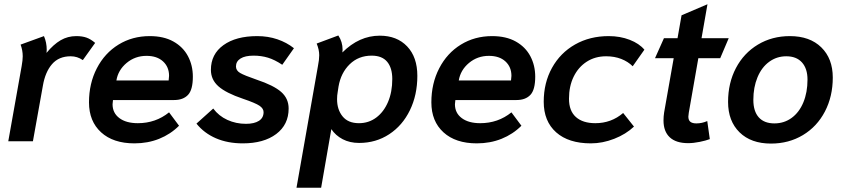

<svg xmlns="http://www.w3.org/2000/svg" viewBox="-20 -665 3973 904"><path d="M82 -354Q87 -382 87 -400Q87 -428 77 -455L187 -495Q200 -465 200 -430Q200 -421 199 -416Q232 -456 265.5 -475.5Q299 -495 339 -495Q367 -495 387 -488Q407 -481 428 -463L370 -382Q344 -400 313 -400Q257 -400 225 -363Q193 -326 182 -262L135 0H19Z M399 -183Q399 -272 436 -343.5Q473 -415 538 -455Q603 -495 685 -495Q751 -495 796.5 -469.5Q842 -444 865 -400.5Q888 -357 888 -304Q888 -242 865 -218Q842 -194 800 -194H512Q510 -180 510 -174Q510 -133 542 -109Q574 -85 629 -85Q713 -85 776 -136L823 -73Q783 -33 729.5 -11.5Q676 10 613 10Q513 10 456 -42Q399 -94 399 -183ZM774 -286Q776 -302 776 -308Q776 -350 747.5 -376Q719 -402 670 -402Q616 -402 576 -368.5Q536 -335 528 -286Z M905 -83 984 -154Q1010 -119 1050.5 -100.5Q1091 -82 1138 -82Q1177 -82 1199 -96Q1221 -110 1221 -137Q1221 -154 1202 -167Q1183 -180 1124 -200Q1044 -227 1008.5 -258.5Q973 -290 973 -336Q973 -410 1032 -452.5Q1091 -495 1191 -495Q1242 -495 1286 -480Q1330 -465 1364 -438L1309 -360Q1273 -384 1241.5 -393.5Q1210 -403 1174 -403Q1134 -403 1112.5 -389.5Q1091 -376 1091 -352Q1091 -333 1110.5 -321.5Q1130 -310 1188 -290Q1269 -263 1304 -232Q1339 -201 1339 -154Q1339 -78 1280.5 -34Q1222 10 1123 10Q1052 10 996.5 -14Q941 -38 905 -83Z M1477 -354Q1483 -384 1483 -405Q1483 -431 1471 -460L1573 -498Q1593 -468 1593 -431L1592 -418Q1671 -497 1768 -497Q1849 -497 1897 -446.5Q1945 -396 1945 -308Q1945 -218 1910 -146Q1875 -74 1812.5 -33Q1750 8 1671 8Q1627 8 1593.5 -9.5Q1560 -27 1540 -57L1492 219H1376ZM1827 -293Q1827 -345 1803 -374Q1779 -403 1730 -403Q1668 -403 1626.5 -362.5Q1585 -322 1574 -258L1570 -232Q1567 -216 1567 -198Q1567 -149 1593 -117Q1619 -85 1670 -85Q1716 -85 1751.5 -111.5Q1787 -138 1807 -185Q1827 -232 1827 -293Z M2011 -183Q2011 -272 2048 -343.5Q2085 -415 2150 -455Q2215 -495 2297 -495Q2363 -495 2408.5 -469.5Q2454 -444 2477 -400.5Q2500 -357 2500 -304Q2500 -242 2477 -218Q2454 -194 2412 -194H2124Q2122 -180 2122 -174Q2122 -133 2154 -109Q2186 -85 2241 -85Q2325 -85 2388 -136L2435 -73Q2395 -33 2341.5 -11.5Q2288 10 2225 10Q2125 10 2068 -42Q2011 -94 2011 -183ZM2386 -286Q2388 -302 2388 -308Q2388 -350 2359.5 -376Q2331 -402 2282 -402Q2228 -402 2188 -368.5Q2148 -335 2140 -286Z M2540 -186Q2540 -275 2579 -345.5Q2618 -416 2687.5 -455.5Q2757 -495 2846 -495Q2900 -495 2945 -477.5Q2990 -460 3014 -431L2959 -353Q2937 -375 2905 -387.5Q2873 -400 2834 -400Q2782 -400 2742.5 -374.5Q2703 -349 2681 -304Q2659 -259 2659 -200Q2659 -143 2691.5 -114Q2724 -85 2783 -85Q2858 -85 2914 -133L2965 -69Q2927 -33 2872 -11.5Q2817 10 2762 10Q2657 10 2598.5 -42Q2540 -94 2540 -186Z M3104 -98Q3104 -117 3107 -136L3152 -391H3064L3106 -485H3170L3189 -593L3311 -645L3283 -485H3411L3371 -391H3268L3223 -134Q3221 -120 3221 -116Q3221 -99 3230.5 -91.5Q3240 -84 3259 -84Q3285 -84 3310 -95L3322 -10Q3304 -3 3274.5 3Q3245 9 3220 9Q3163 9 3133.5 -18.5Q3104 -46 3104 -98Z M3408 -185Q3408 -274 3445 -344.5Q3482 -415 3548.5 -455Q3615 -495 3699 -495Q3793 -495 3847 -442Q3901 -389 3901 -300Q3901 -211 3864 -140Q3827 -69 3760.5 -29Q3694 11 3610 11Q3516 11 3462 -42Q3408 -95 3408 -185ZM3782 -290Q3782 -342 3756 -371Q3730 -400 3682 -400Q3637 -400 3601.5 -374Q3566 -348 3546.5 -301Q3527 -254 3527 -195Q3527 -141 3552.5 -112.5Q3578 -84 3626 -84Q3672 -84 3707.5 -110Q3743 -136 3762.5 -183Q3782 -230 3782 -290Z"/></svg>

Font: Niramit SemiBold
Style: Italic
Weight: 600
Italic angle: -10°
Designer: Katatrad Aksorn Co.,Ltd.
Foundry: Cadson Demak Co.,Ltd.
Version: Version 1.001; ttfautohint (v1.6)